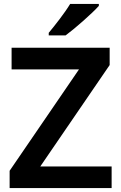

<svg xmlns="http://www.w3.org/2000/svg" viewBox="-20 -957 617 977"><path d="M483 -927V-937H337C310 -892 259 -827 228 -790V-777H314C363 -813 450 -890 483 -927ZM548 0V-110H185L538 -626V-714H39V-604H382L29 -88V0Z"/></svg>

Font: Noto Kufi Arabic SemiBold
Style: Regular
Weight: 600
Designer: Monotype Design Team, David Williams, Khaled Hosny
Foundry: Google LLC
Version: Version 2.109